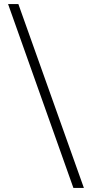

<svg xmlns="http://www.w3.org/2000/svg" viewBox="-20 -822 456 952"><path d="M344 110 20 -802H71L396 110Z"/></svg>

Font: Literata 36pt
Style: Regular
Weight: 400
Designer: Latin by Veronika Burian and Jose Scaglione. Greek by Irene Vlachou. Cyrillic by Vera Evstafieva.
Foundry: TypeTogether
Version: Version 3.002